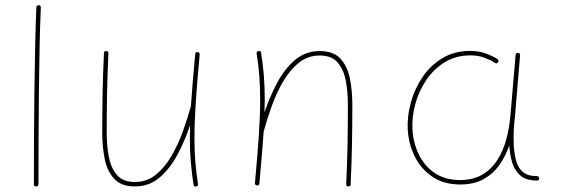

<svg xmlns="http://www.w3.org/2000/svg" viewBox="-20 -687 2096 716"><path d="M124.5 -667.5Q132.3 -667.5 132.3 -658.7Q129.4 -596.2 127.7 -512.9Q126 -429.7 125 -338.9Q124 -248 123.8 -160.2Q123.5 -72.3 123.5 0Q123.5 8.3 114.7 8.3Q106.4 8.3 106.4 0Q106.4 -72.3 106.7 -160.2Q106.9 -248 108.2 -339.1Q109.4 -430.2 111.1 -513.4Q112.8 -596.7 115.7 -659.7Q115.7 -667.5 124.5 -667.5Z M724.6 -483.4Q714.8 -378.9 710 -304.7Q705.1 -230.5 705.1 -172.4Q705.1 -124 708.5 -83.3Q711.9 -42.5 718.3 -1Q719.7 6.3 711.9 8.3Q702.6 10.3 701.7 2Q695.3 -40 691.7 -81.8Q688 -123.5 688 -172.4Q688 -195.3 689 -220.2Q670.4 -164.6 642.8 -112.1Q615.2 -59.6 575.9 -25.6Q536.6 8.3 482.9 8.3Q432.1 8.3 405.8 -20.3Q379.4 -48.8 370.4 -94.5Q361.3 -140.1 361.3 -190.9Q361.3 -265.1 362.5 -336.4Q363.8 -407.7 367.7 -488.8Q367.7 -496.6 376 -496.6Q384.3 -496.6 384.3 -487.8Q380.4 -406.7 379.2 -335.9Q377.9 -265.1 377.9 -190.9Q377.9 -146 385.5 -104Q393.1 -62 415.5 -35.2Q438 -8.3 482.9 -8.3Q526.9 -8.3 560.3 -34.9Q593.8 -61.5 618.7 -104Q643.6 -146.5 661.4 -195.6Q679.2 -244.6 691.4 -289.6L691.9 -291Q694.8 -332 698.7 -380.1Q702.6 -428.2 708 -485.4Q709 -493.7 717.3 -492.7Q725.1 -491.7 724.6 -483.4Z M930.7 -4.9Q940.4 -109.4 945.3 -183.8Q950.2 -258.3 950.2 -315.9Q950.2 -364.3 947 -405Q943.8 -445.8 937 -487.3Q935.5 -494.6 943.4 -496.6Q952.6 -498.5 953.6 -490.2Q960.4 -448.2 963.9 -406.5Q967.3 -364.7 967.3 -315.9Q967.3 -293 966.3 -268.1Q984.9 -323.7 1012.5 -376.2Q1040 -428.7 1079.3 -462.6Q1118.7 -496.6 1172.4 -496.6Q1223.6 -496.6 1249.8 -468Q1275.9 -439.5 1284.9 -393.8Q1293.9 -348.1 1293.9 -297.4Q1293.9 -223.1 1292.7 -152.1Q1291.5 -81.1 1287.6 0.5Q1287.6 8.3 1279.3 8.3Q1271 8.3 1271 -0.5Q1274.9 -82 1276.1 -152.6Q1277.3 -223.1 1277.3 -297.4Q1277.3 -342.8 1269.8 -384.5Q1262.2 -426.3 1239.7 -453.1Q1217.3 -480 1172.4 -480Q1128.4 -480 1095 -453.4Q1061.5 -426.8 1036.6 -384.3Q1011.7 -341.8 993.9 -292.7Q976.1 -243.7 963.9 -198.7L963.4 -197.3Q960.4 -156.2 956.5 -108.2Q952.6 -60.1 947.3 -2.9Q946.3 5.4 938 4.4Q930.2 3.4 930.7 -4.9Z M1695.3 -15.6Q1744.6 -15.6 1778.8 -35.9Q1813 -56.2 1834.7 -90.3Q1856.4 -124.5 1867.9 -167.2Q1879.4 -210 1883.3 -254.4L1902.8 -482.4Q1903.8 -490.7 1911.6 -489.7Q1920.4 -488.8 1919.4 -480.5L1900.4 -252.4Q1899.4 -238.8 1897.5 -225.6Q1897.5 -225.6 1897.5 -225.1Q1894 -183.6 1896 -143.1Q1897.9 -112.3 1905 -86.7Q1912.1 -61 1929.9 -45.7Q1947.8 -30.3 1981.4 -30.3Q1989.7 -30.3 1990.7 -22Q1991.7 -13.7 1982.4 -13.7Q1941.4 -13.7 1919.7 -33.2Q1897.9 -52.7 1889.6 -82.5Q1881.3 -112.3 1879.4 -143.1V-145Q1865.7 -105 1842.3 -71.8Q1818.8 -38.6 1783 -18.8Q1747.1 1 1696.3 1Q1635.3 1 1592.5 -27.8Q1549.8 -56.6 1526.6 -103.8Q1503.4 -150.9 1500.5 -204.6Q1498 -252.9 1512 -304.2Q1525.9 -355.5 1555.4 -399.2Q1585 -442.9 1629.6 -470Q1674.3 -497.1 1732.9 -497.1Q1766.6 -497.1 1792.5 -487.3Q1818.4 -477.5 1834 -467.3Q1841.8 -462.4 1837.4 -455.1Q1833 -447.8 1825.2 -452.6Q1811 -462.4 1787.8 -471.4Q1764.6 -480.5 1733.9 -480.5Q1680.2 -480.5 1638.9 -455.1Q1597.7 -429.7 1569.8 -388.7Q1542 -347.7 1528.8 -299.3Q1515.6 -251 1518.1 -204.6Q1521 -153.8 1542 -110.6Q1563 -67.4 1601.6 -41.5Q1640.1 -15.6 1695.3 -15.6Z"/></svg>

Font: Mikhak Thin
Style: Regular
Weight: 100
Designer: Amin Abedi
Version: Version 3.3